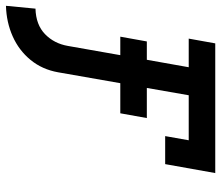

<svg xmlns="http://www.w3.org/2000/svg" viewBox="-73 -500 742 644"><g transform="rotate(90 298.0 -178.0)"><path d="M432.5 -361 446.5 -440H295.5L271 -299.5H372L356 -210.5H255L218.5 -2Q209 51.5 177 90.5Q145 129.5 97.8 150.5Q50.5 171.5 -4.5 173L5 74Q59 72.5 90.5 42Q122 11.5 130 -34.5L161 -210.5H99L115 -299.5H176.5L201.5 -440H105.5L121.5 -529H556.5L526.5 -361Z"/></g></svg>

Font: JuliaMono BoldItalic
Style: Regular
Weight: 700
Italic angle: -9°
Monospace: yes
Designer: cormullion
Foundry: corm
Version: Version 0.049; ttfautohint (v1.8.4)